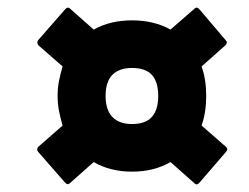

<svg xmlns="http://www.w3.org/2000/svg" viewBox="-20 -564 648 500"><path d="M162 -87Q156 -81 149 -89L79 -169Q74 -176 80 -182L143 -237Q138 -254 134 -273.5Q130 -293 130 -314Q130 -336 134 -355Q138 -374 143 -391L80 -446Q75 -453 79 -459L149 -539Q156 -548 163 -541L224 -487Q267 -511 324 -511Q381 -511 424 -487L486 -541Q493 -548 500 -539L568 -459Q574 -453 567 -446L505 -391Q511 -374 514 -355Q517 -336 517 -314Q517 -293 514 -273.5Q511 -254 505 -237L568 -182Q575 -176 569 -169L500 -89Q493 -80 486 -87L424 -142Q381 -117 324 -117Q267 -117 224 -142ZM324 -241Q359 -241 375.5 -259.5Q392 -278 392 -314Q392 -351 375.5 -369Q359 -387 324 -387Q290 -387 272.5 -369Q255 -351 255 -314Q255 -278 272.5 -259.5Q290 -241 324 -241Z"/></svg>

Font: Sofia Sans Semi Condensed Black
Style: Italic
Weight: 900
Italic angle: -9°
Version: Version 4.100